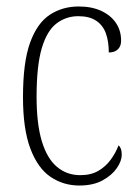

<svg xmlns="http://www.w3.org/2000/svg" viewBox="-20 -563 428 593"><path d="M225 10Q176 10 136.5 -16.5Q97 -43 74 -103.5Q51 -164 51 -263Q51 -371 73 -431.5Q95 -492 134 -517.5Q173 -543 223 -543Q264 -543 293.5 -529Q323 -515 338.5 -491.5Q354 -468 354 -438Q354 -425 349 -417Q344 -409 336 -405Q328 -401 316 -401Q316 -435 307 -460Q298 -485 277 -499Q256 -513 222 -513Q184 -513 154.5 -490.5Q125 -468 109 -414Q93 -360 93 -264Q93 -181 109 -127.5Q125 -74 155.5 -48Q186 -22 228 -22Q261 -22 284 -35.5Q307 -49 322.5 -70.5Q338 -92 346 -114Q351 -110 353.5 -103Q356 -96 356 -85Q356 -66 341 -44Q326 -22 297 -6Q268 10 225 10Z"/></svg>

Font: Noto Serif Khmer Condensed ExtraLight
Style: Regular
Weight: 250
Width: 3
Designer: Danh Hong and the Monotype Design Team
Foundry: Monotype Imaging Inc.
Version: Version 2.004